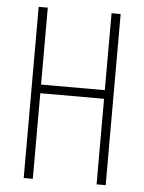

<svg xmlns="http://www.w3.org/2000/svg" viewBox="-52 -756 600 798"><g transform="rotate(5 248.0 -357.0)"><path d="M419 0V-714H381V-393H115V-714H77V0H115V-357H381V0Z"/></g></svg>

Font: Noto Sans Sinhala ExtraCondensed ExtraLight
Style: Regular
Weight: 200
Width: 2
Designer: Jelle Bosma - Monotype Design Team
Foundry: Monotype Imaging Inc.
Version: Version 2.006